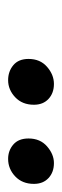

<svg xmlns="http://www.w3.org/2000/svg" viewBox="136 -848 150 461"><g transform="rotate(90 210.5 -617.0)"><path d="M172 -562Q151 -562 136 -574.5Q121 -587 121 -611Q121 -639 140 -655.5Q159 -672 181 -672Q203 -672 217 -659Q231 -646 231 -624Q231 -596 213 -579Q195 -562 172 -562ZM361 -562Q341 -562 326.5 -574.5Q312 -587 312 -611Q312 -639 331 -655.5Q350 -672 371 -672Q393 -672 407 -659Q421 -646 421 -624Q421 -596 403 -579Q385 -562 361 -562Z"/></g></svg>

Font: Lisu Bosa
Style: Bold Italic
Weight: 700
Italic angle: -19°
Designer: David Morse, Annie Olsen, Victor Gaultney, Frank Grießhammer (Latin)
Foundry: SIL International
Version: Version 2.000